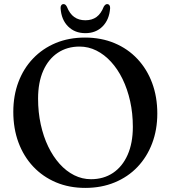

<svg xmlns="http://www.w3.org/2000/svg" viewBox="-20 -900 834 938"><path d="M395 -716.5Q474.5 -716.5 539.5 -689.2Q604.5 -662 651.2 -612.2Q698 -562.5 723.2 -494.8Q748.5 -427 748.5 -345.5Q748.5 -266 723.2 -199.5Q698 -133 651.5 -84.2Q605 -35.5 540.2 -8.8Q475.5 18 396.5 18Q318 18 253.5 -9.2Q189 -36.5 142.2 -86.2Q95.5 -136 70.2 -204Q45 -272 45 -353.5Q45 -433 70 -499.2Q95 -565.5 141.5 -614.2Q188 -663 252.2 -689.8Q316.5 -716.5 395 -716.5ZM629 -280.5Q629 -346.5 615.8 -405.8Q602.5 -465 578.8 -513.8Q555 -562.5 522.5 -598Q490 -633.5 451 -653Q412 -672.5 368.5 -672.5Q308 -672.5 262.2 -642Q216.5 -611.5 191.2 -554.5Q166 -497.5 166 -418Q166 -352 179 -292.5Q192 -233 215.5 -184.2Q239 -135.5 271.2 -99.5Q303.5 -63.5 342.5 -44Q381.5 -24.5 424.5 -24.5Q486 -24.5 532 -55.2Q578 -86 603.5 -143.5Q629 -201 629 -280.5ZM397 -801Q429.5 -801 451.5 -817Q473.5 -833 487 -867.5Q491 -874 495 -877Q499 -880 503 -880Q510.5 -880 514.5 -874.5Q518.5 -869 518 -860Q514 -804 481.2 -771Q448.5 -738 397 -738Q345.5 -738 312.5 -771Q279.5 -804 276 -860Q275.5 -869 279.5 -874.5Q283.5 -880 290.5 -880Q295.5 -880 299.2 -877Q303 -874 306.5 -867.5Q320.5 -832.5 342.8 -816.8Q365 -801 397 -801Z"/></svg>

Font: Fraunces Wonky
Style: Regular
Weight: 400
Version: Version 1.000;[b76b70a41]